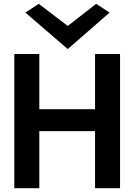

<svg xmlns="http://www.w3.org/2000/svg" viewBox="-20 -986 701 1006"><path d="M113 -920 335 -729 554 -920 484 -966 335 -850 183 -966ZM478 0H609V-703H478V-414H186V-703H55V0H186V-299H478Z"/></svg>

Font: Bluebird
Style: Ext
Weight: 400
Designer: Jasper
Foundry: Cannot Into Space Fonts
Version: Version 0.98